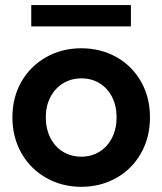

<svg xmlns="http://www.w3.org/2000/svg" viewBox="-20 -719 632 747"><path d="M28.3 -262.7Q28.3 -340.3 63.5 -401.4Q98.6 -462.4 159.9 -496.8Q221.2 -531.2 295.9 -531.2Q371.6 -531.2 432.6 -497.1Q493.7 -462.9 528.6 -401.6Q563.5 -340.3 563.5 -262.7Q563.5 -184.6 528.6 -122.8Q493.7 -61 432.4 -26.6Q371.1 7.8 295.9 7.8Q221.2 7.8 159.9 -26.9Q98.6 -61.5 63.5 -123Q28.3 -184.6 28.3 -262.7ZM433.6 -262.7Q433.6 -306.6 416.3 -341.1Q398.9 -375.5 367.9 -394.8Q336.9 -414.1 296.9 -414.1Q257.3 -414.1 225.8 -395Q194.3 -376 176.3 -341.6Q158.2 -307.1 158.2 -262.7Q158.2 -217.8 176 -182.6Q193.8 -147.5 225.3 -128.4Q256.8 -109.4 295.9 -109.4Q335 -109.4 366.5 -128.4Q397.9 -147.5 415.8 -182.6Q433.6 -217.8 433.6 -262.7ZM101.6 -699.2H489.3V-616.2H101.6Z"/></svg>

Font: Reddit Sans Strawberry
Style: Bold
Weight: 700
Designer: Stephen Hutchings
Foundry: Reddit
Version: Version 1.013